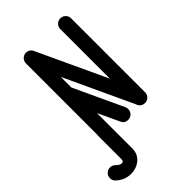

<svg xmlns="http://www.w3.org/2000/svg" viewBox="-290 -746 1056 1056"><g transform="rotate(-45 238.0 -218.5)"><path d="M91 -53.8Q91 -71.2 103.2 -83.5Q115.5 -95.8 133 -95.8Q149.8 -95.8 162.4 -83.5Q175 -71.2 175 -53.8V127Q175 161.5 155.9 184.4Q136.8 207.2 107.1 216.4Q77.5 225.5 45.1 218.9Q12.8 212.2 -14.5 186.8Q-27.8 175 -27.8 156Q-27.8 138.5 -15.6 126.2Q-3.5 114 14 114Q30.8 114 42.8 125.2Q56.8 139 67.8 142.6Q78.8 146.2 84.9 141.8Q91 137.2 91 127ZM92 -617.2Q92 -634.5 104.2 -646.8Q116.5 -659 133.2 -659Q150.8 -659 162.9 -646.8Q175 -634.5 175 -617.2V-42Q175 -24.5 162.9 -12.2Q150.8 0 133.2 0Q116.5 0 104.2 -12.2Q92 -24.5 92 -42ZM308.2 -60.8Q312.2 -52.2 312.2 -42Q312.2 -24.5 300.1 -12.2Q288 0 270.5 0Q244.2 0 233.2 -23L97.5 -314.8Q95.2 -318.8 94 -323.5Q92.8 -328.2 92.8 -333.8Q92.8 -350.2 105 -362.9Q117.2 -375.5 134.8 -375.5Q161 -375.5 172.8 -351.8ZM359 -617.2Q359 -634.5 371.2 -646.8Q383.5 -659 401 -659Q418.5 -659 430.8 -646.8Q443 -634.5 443 -617.2V-42Q443 -24.5 430.8 -12.2Q418.5 0 401 0Q383.5 0 371.2 -12.2Q359 -24.5 359 -42ZM439 -60Q441.2 -56.2 442.1 -51.4Q443 -46.5 443 -42Q443 -24.5 430.8 -12.2Q418.5 0 401 0Q388.2 0 378.2 -6.8Q368.2 -13.5 363.8 -23.8L96 -599Q93.8 -603.8 92.9 -608.1Q92 -612.5 92 -617.2Q92 -634.5 104.2 -646.8Q116.5 -659 133.2 -659Q145.8 -659 156.1 -652.6Q166.5 -646.2 171.2 -635.2Z"/></g></svg>

Font: Libertine-Super Thin
Style: Regular
Weight: 100
Designer: Bastien Sozeau
Foundry: NBR — Bastien Sozeau
Version: Version 2.003;gftools[0.9.33]